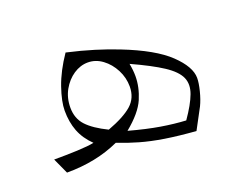

<svg xmlns="http://www.w3.org/2000/svg" viewBox="-81 -576 916 737"><g transform="rotate(-20 377.5 -207.5)"><path d="M58.6 -64Q107.9 -64 153.8 -65.9Q199.7 -67.9 222.2 -72.8Q189.5 -104.5 175 -142.1Q160.6 -179.7 160.6 -226.1Q160.6 -263.2 179.9 -319.1Q199.2 -375 240.2 -435.1Q300.8 -421.4 349.9 -406.2Q398.9 -391.1 442.4 -374Q568.4 -324.7 625 -270.5Q681.6 -216.3 681.6 -170.9Q681.6 -150.4 673.6 -118.7Q665.5 -86.9 654.3 -64L609.4 20Q538.1 14.6 484.4 6.1Q430.7 -2.4 387.2 -14.9Q343.8 -27.3 302.7 -43.5Q207.5 0 87.9 0ZM294.9 -100.1Q363.3 -125.5 395.3 -153.8Q427.2 -182.1 427.2 -228.5Q427.2 -264.6 410.4 -297.1Q393.6 -329.6 366.2 -349.9Q338.9 -370.1 307.1 -370.1Q276.4 -370.1 248.5 -351.6Q220.7 -333 202.9 -301.3Q185.1 -269.5 185.1 -229.5Q185.1 -185.5 211.9 -156.5Q238.8 -127.4 294.9 -100.1ZM360.8 -71.3Q432.1 -51.8 485.6 -43Q539.1 -34.2 586.4 -31.7Q622.6 -83.5 636.2 -120.4Q649.9 -157.2 637 -186.5Q624 -215.8 579.8 -244.9Q535.6 -273.9 456.1 -310.1Q461.4 -282.2 461.4 -258.3Q461.4 -213.4 441.7 -167.2Q421.9 -121.1 360.8 -71.3Z"/></g></svg>

Font: Pinar DS1 Light
Style: Regular
Weight: 300
Designer: Amin Abedi
Version: Version 3.000